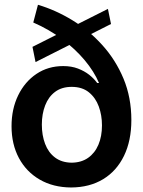

<svg xmlns="http://www.w3.org/2000/svg" viewBox="-20 -789 610 820"><path d="M454.1 -686.5 131.8 -523.9 118.7 -588.9 440.9 -751ZM283.7 11.7Q207 11.2 149.7 -22Q92.3 -55.2 60.8 -114Q29.3 -172.9 29.3 -250Q29.3 -323.7 57.6 -381.8Q85.9 -439.9 135.7 -473.4Q185.5 -506.8 250 -506.8Q285.2 -506.8 312.7 -496.3Q340.3 -485.8 361.1 -469.5Q381.8 -453.1 395 -434.6H402.8Q381.8 -483.9 341.8 -531.7Q301.8 -579.6 246.1 -621.3Q190.4 -663.1 122.1 -692.9L142.1 -768.6Q217.8 -746.1 289.1 -702.6Q360.4 -659.2 417.2 -596.2Q474.1 -533.2 507.6 -452.9Q541 -372.6 541 -276.4Q541 -188 509.5 -123.3Q478 -58.6 420.4 -23.7Q362.8 11.2 283.7 11.7ZM286.1 -94.2Q327.6 -94.7 356.4 -115Q385.3 -135.3 400.4 -171.1Q415.5 -207 415.5 -253.4Q415.5 -296.9 401.9 -334.2Q388.2 -371.6 359.6 -394.8Q331.1 -418 286.1 -418Q243.7 -418 215.3 -396.7Q187 -375.5 172.9 -338.9Q158.7 -302.2 158.7 -256.8Q158.7 -211.4 172.6 -174.6Q186.5 -137.7 215.1 -116.2Q243.7 -94.7 286.1 -94.2Z"/></svg>

Font: Inter Cardless Display
Style: Bold
Weight: 700
Designer: Rasmus Andersson
Foundry: rsms
Version: Version 4.001;git-9221beed3